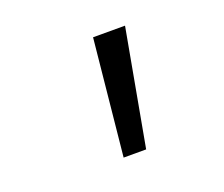

<svg xmlns="http://www.w3.org/2000/svg" viewBox="-79 -894 758 649"><g transform="rotate(-20 300.0 -569.0)"><path d="M265.5 -360.5 307.5 -778H422.5L346.5 -360.5Z"/></g></svg>

Font: Spline Sans Mono Medium
Style: Italic
Weight: 500
Italic angle: -4°
Monospace: yes
Designer: Eben Sorkin, Mirko Velimirovic
Foundry: Sorkin Type
Version: Version 1.004